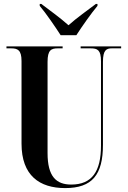

<svg xmlns="http://www.w3.org/2000/svg" viewBox="-20 -951 652 981"><path d="M290 -771H370C399 -816 446 -883 478 -921V-931H470C431 -901 372 -860 330 -822C288 -860 230 -901 191 -931H183V-921C215 -883 261 -816 290 -771ZM313 10C451 10 506 -58 506 -211V-635C506 -696 524 -704 552 -704H599V-714H392V-704H443C478 -704 496 -696 496 -638V-207C496 -75 450 -8 344 -8C268 -8 223 -48 223 -169V-635C223 -696 242 -704 276 -704H300V-714H13V-704H36C70 -704 90 -696 90 -639V-217C90 -54 182 10 313 10Z"/></svg>

Font: Noto Serif Display ExtraCondensed
Style: Bold
Weight: 700
Width: 2
Designer: Monotype Design Team
Foundry: Monotype Imaging Inc.
Version: Version 2.009